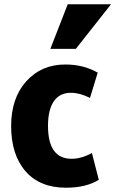

<svg xmlns="http://www.w3.org/2000/svg" viewBox="-20 -854 538 896"><path d="M441 -15Q382 22 288 22Q166 22 99 -55Q32 -132 32 -266Q32 -396 102.5 -474.5Q173 -553 285 -553Q370 -553 436 -515L400 -397Q352 -421 311 -421Q258 -421 231 -381Q204 -341 204 -267Q204 -113 314 -113Q360 -113 409 -140ZM334 -626H215L296 -834H498Z"/></svg>

Font: Repo
Style: ExtraBold
Weight: 800
Designer: Stefan Peev
Foundry: Context Ltd
Version: Version 001.000